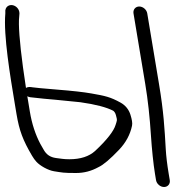

<svg xmlns="http://www.w3.org/2000/svg" viewBox="-53 -684 763 768"><path d="M626.1 36.5 621.7 10.5C615.5 -26.8 611.7 -59.1 610.1 -86.2C605.2 -170.5 601.9 -235.1 583.1 -347.5L536 -630.5C533.5 -645.5 519 -658 503.9 -658C488.9 -658 478.5 -645.5 481 -630.5L528.1 -347.5C538.6 -284.6 546.2 -215.1 551 -139C554.1 -90.7 560.5 -27.3 566.8 10.5L571.1 36.5C573.6 51.5 588.1 64 603.2 64C618.2 64 628.6 51.5 626.1 36.5ZM67.3 -295.2 67.6 -295.1 124.1 -289 124.4 -289C135.4 -288.3 184.7 -283.6 268.3 -275.1C329.2 -266.6 373.6 -254.7 399.5 -241.2C403.2 -238.7 407.7 -233.9 410.5 -224.1C417.3 -200.6 414.7 -202.5 409.3 -184.2C402.4 -160.6 375.3 -124.7 327.2 -80C303.1 -58.3 269.3 -47 224.2 -47C200.6 -47 190.2 -49.7 171.1 -51.9C147.8 -55.1 132.5 -65.6 121.4 -85.6C117 -93.5 113.5 -99.7 108 -109.1C88.9 -145.4 74.6 -188.3 66.6 -236.5L59.5 -279.5C58.4 -285.9 57.3 -292.7 56.2 -299C59.7 -297.2 63.5 -295.8 67.3 -295.2ZM39 -414.2C25 -518 20.2 -586.3 23.8 -617.3L24.8 -630L24.8 -630.4C24.8 -647.9 11 -661.1 -3.2 -663.4C-16.1 -665.4 -29 -658.5 -31.5 -643.5L-31.7 -642.5L-31.7 -630C-39.6 -542.7 -12.1 -378.7 6.2 -268.8L13.1 -227.4C24.1 -161.8 38.5 -123.2 75.3 -60.8C80.8 -51.5 86.5 -43.5 92.8 -36.7C107 -21.2 139 -2.7 163.4 1.1C197.2 6.3 199.5 8 251.1 8C283.1 8 312.1 0.4 341 -15.5C360.6 -24.5 387.7 -47.7 423.2 -84.9C450.3 -113.4 467.7 -145.5 475.1 -181C477.4 -192.1 474.6 -206.1 468.9 -224.7C462.6 -245.4 449.2 -262.5 429.2 -273.6C388.5 -296.1 367.9 -300.5 312 -310.3C280.7 -315.8 235.7 -320.8 176.3 -325.5C117.4 -330.2 84.6 -333.5 76.9 -334.8C67.5 -336.5 58.3 -337 50.9 -332.4C46.8 -359.1 42.9 -385.6 39 -414.2Z"/></svg>

Font: MewTooHand
Style: BdLta
Weight: 400
Designer: Mew Too, Robert Jablonski
Version: Version 0.77